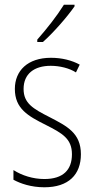

<svg xmlns="http://www.w3.org/2000/svg" viewBox="-20 -784 401 814"><path d="M296 -757V-764H251C221 -716 181 -665 138 -616V-606H162C205 -644 264 -711 296 -757ZM323 -130C323 -220 264 -249 191 -287C120 -323 80 -346 80 -407C80 -471 125 -505 195 -505C233 -505 274 -495 302 -477L318 -510C285 -528 243 -539 196 -539C97 -539 43 -484 43 -407C43 -323 99 -292 175 -254C244 -219 285 -196 285 -130C285 -64 248 -25 168 -25C120 -25 73 -40 37 -63V-22C66 -6 112 10 168 10C271 10 323 -44 323 -130Z"/></svg>

Font: Noto Sans Devanagari UI Condensed ExtraLight
Style: Regular
Weight: 200
Width: 3
Designer: Jelle Bosma - Monotype Design Team
Foundry: Monotype Imaging Inc.
Version: Version 2.004